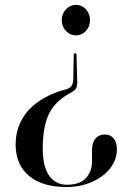

<svg xmlns="http://www.w3.org/2000/svg" viewBox="-20 -600 510 768"><path d="M289 -270.5 286 -380Q286 -383.5 284.5 -385.2Q283 -387 280.5 -387Q278.5 -387 276.8 -385.5Q275 -384 275 -380.5L273 -279.5Q272 -265.5 266.5 -257Q261 -248.5 247 -243.5L218.5 -235.5Q128.5 -204 85.5 -149Q42.5 -94 42.5 -22Q42.5 58 95.5 103Q148.5 148 245.5 148Q303 148 349 127.2Q395 106.5 421.2 72.5Q447.5 38.5 447.5 -3Q447.5 -31 434.5 -46.5Q421.5 -62 399.5 -62Q375.5 -62 361.5 -45Q347.5 -28 348 2.5V46Q348 86.5 323.2 112.8Q298.5 139 248 139Q202.5 139 176.8 103Q151 67 151 -6Q151 -90 174 -140.5Q197 -191 251 -222L269.5 -233Q281.5 -240 285.5 -249Q289.5 -258 289 -270.5ZM284 -580.5Q300 -580.5 312.8 -572Q325.5 -563.5 332.8 -549.8Q340 -536 340 -519.5Q340 -502.5 332.5 -488.8Q325 -475 312.2 -466.8Q299.5 -458.5 284 -458.5Q268 -458.5 255 -467Q242 -475.5 234.5 -489Q227 -502.5 227 -519.5Q227 -536 234.5 -549.8Q242 -563.5 255 -572Q268 -580.5 284 -580.5Z"/></svg>

Font: Fraunces 96pt
Style: Regular
Weight: 400
Version: Version 1.000;[b76b70a41]